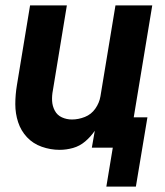

<svg xmlns="http://www.w3.org/2000/svg" viewBox="-20 -550 616 715"><path d="M376 145H486L529 -113H478L547 -530H410L354 -191Q350 -167 335 -145.5Q320 -124 296 -114.5Q272 -105 248 -105Q228 -105 210.5 -113Q193 -121 184 -138Q175 -155 174 -174.5Q173 -194 177 -214L229 -530H92L43 -233Q37 -197 37 -162Q37 -127 47.5 -95Q58 -63 80.5 -39Q103 -15 135.5 -3.5Q168 8 202 8Q227 8 252 1Q277 -6 297.5 -23.5Q318 -41 333 -63L322 0H400Z"/></svg>

Font: Iosevka Sparkle Extrabold
Style: Italic
Weight: 800
Italic angle: -9°
Designer: Belleve Invis
Foundry: Belleve Invis
Version: Version 4.5.0; ttfautohint (v1.8.3)